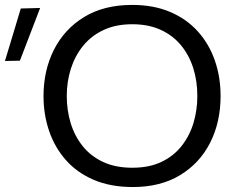

<svg xmlns="http://www.w3.org/2000/svg" viewBox="-96 -746 963 777"><path d="M441.9 10.9Q351.3 10.9 283.3 -18.2Q215.3 -47.4 170.2 -98.7Q125.1 -150.1 102.6 -216.5Q80.1 -282.9 80.1 -357.2Q80.1 -460.8 122.2 -544.5Q164.3 -628.1 244.4 -677.1Q324.5 -726.1 438.8 -726.1Q526 -726.1 592.7 -697.6Q659.3 -669.2 704.9 -618.5Q750.4 -567.8 773.5 -501Q796.7 -434.2 796.7 -357.5Q796.7 -251.9 754.5 -168.6Q712.3 -85.4 632.8 -37.2Q553.4 10.9 441.9 10.9ZM439.6 -67.2Q508 -67.2 557.5 -90.9Q607 -114.6 639.2 -155.6Q671.5 -196.7 687.1 -248.7Q702.6 -300.8 702.6 -357.5Q702.6 -418.4 685.8 -471.1Q668.9 -523.8 635.8 -563.6Q602.7 -603.3 553.6 -625.6Q504.5 -647.9 439.6 -647.9Q372.6 -647.9 322.9 -624.5Q273.1 -601.1 240.1 -560.3Q207.1 -519.5 190.6 -467.3Q174.2 -415.2 174.2 -357.5Q174.2 -299.7 190.1 -247.5Q206.1 -195.3 238.7 -154.6Q271.3 -113.9 321.3 -90.5Q371.3 -67.2 439.6 -67.2ZM-76 -499.2Q-59.8 -552.5 -43.7 -605.9Q-27.7 -659.3 -11.9 -711.6L66.4 -713.7Q52.7 -677.7 38.9 -642Q25.1 -606.3 11.7 -571.1Q-1.7 -535.8 -15.5 -500.4Z"/></svg>

Font: Commissioner Thin
Style: Regular
Weight: 100
Designer: Kostas Bartsokas
Foundry: Kostas Bartsokas
Version: Version 1.001;gftools[0.9.23]